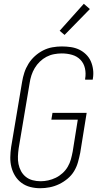

<svg xmlns="http://www.w3.org/2000/svg" viewBox="-20 -989 540 1017"><path d="M193 8Q166 8 140.5 1.5Q115 -5 94.5 -20Q74 -35 60.5 -56.5Q47 -78 40.5 -103.5Q34 -129 34.5 -156Q35 -183 39 -210L97 -555Q101 -580 109 -604.5Q117 -629 131 -651.5Q145 -674 165 -692Q185 -710 208.5 -722Q232 -734 257.5 -738.5Q283 -743 307 -743Q332 -743 355.5 -739.5Q379 -736 399 -726.5Q419 -717 435.5 -701Q452 -685 461 -664.5Q470 -644 473 -620.5Q476 -597 472 -573L471 -567H431V-572Q436 -600 430 -627Q424 -654 406 -672.5Q388 -691 362 -698.5Q336 -706 307 -706Q287 -706 266 -702Q245 -698 226 -688Q207 -678 191 -662.5Q175 -647 164 -628.5Q153 -610 146.5 -590Q140 -570 137 -549L79 -204Q76 -183 75 -161.5Q74 -140 78 -120Q82 -100 91.5 -82.5Q101 -65 116.5 -52.5Q132 -40 152.5 -34.5Q173 -29 195 -29Q215 -29 235.5 -33.5Q256 -38 275.5 -47.5Q295 -57 311.5 -72Q328 -87 339 -106Q350 -125 355.5 -145Q361 -165 365 -186L392 -355H252L258 -391H439L405 -180Q400 -155 393 -130Q386 -105 372.5 -82.5Q359 -60 338 -42.5Q317 -25 293 -13.5Q269 -2 243.5 3Q218 8 193 8ZM322 -804 296 -826 424 -969 456 -941Z"/></svg>

Font: Iosevka SS18 Extralight
Style: Italic
Weight: 200
Italic angle: -9°
Monospace: yes
Designer: Belleve Invis
Foundry: Belleve Invis
Version: Version 25.1.1; ttfautohint (v1.8.4)